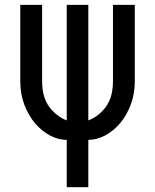

<svg xmlns="http://www.w3.org/2000/svg" viewBox="-20 -567 642 795"><path d="M256.3 12.2Q221.2 12.2 186.8 -6.1Q152.3 -24.4 125 -56.6Q97.7 -88.9 80.8 -133.3Q64 -177.7 64 -230.5V-546.9H154.3V-233.9Q154.3 -190.4 164.8 -161.1Q175.3 -131.8 195.3 -110.4Q208.5 -96.2 224.4 -85.2Q240.2 -74.2 256.3 -68.4V-546.9H345.7V-68.4Q359.9 -73.2 376.2 -84Q392.6 -94.7 406.7 -110.4Q426.8 -131.8 437.3 -161.1Q447.8 -190.4 447.8 -233.9V-546.9H538.1V-230.5Q538.1 -177.7 521.2 -133.3Q504.4 -88.9 477.1 -56.6Q449.7 -24.4 415.3 -6.1Q380.9 12.2 345.7 12.2V208H256.3Z"/></svg>

Font: Hack
Style: Regular
Weight: 400
Monospace: yes
Designer: Christopher Simpkins
Foundry: Christopher Simpkins
Version: Version 2.019; ttfautohint (v1.4.1) -l 4 -r 80 -G 350 -x 0 -